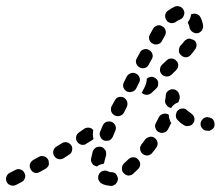

<svg xmlns="http://www.w3.org/2000/svg" viewBox="-41 -578 724 630"><path d="M322 32Q323 32 325 32Q334 31 340 24Q346 17 346 8Q346 6 345 4Q345 2 344 1Q342 -2 341 -5Q340 -6 340 -6Q339 -7 339 -8Q335 -11 331 -12Q327 -14 322 -13Q322 -13 322 -13Q322 -13 322 -13Q317 -14 313 -16Q305 -20 296 -17Q287 -14 283 -5Q281 -1 281 3Q281 8 282 12Q284 16 287 20Q290 23 294 25Q304 30 316 31Q319 32 322 32ZM37 14Q39 10 41 6Q42 2 42 -3Q41 -7 39 -11Q35 -19 26 -22Q17 -25 9 -20Q-3 -14 -9 -11Q-17 -7 -20 2Q-23 11 -19 19Q-15 27 -6 30Q3 33 11 29Q18 26 30 19Q34 17 37 14ZM417 -30Q419 -35 419 -39Q419 -44 417 -48Q415 -52 412 -55Q406 -62 396 -62Q387 -62 380 -55Q373 -48 366 -42Q363 -39 361 -35Q359 -30 359 -26Q359 -22 360 -17Q362 -13 365 -10Q371 -3 380 -2Q390 -2 396 -8Q404 -15 412 -23Q415 -26 417 -30ZM115 -30Q118 -33 119 -37Q120 -42 119 -46Q119 -51 117 -54Q112 -63 103 -65Q94 -68 86 -63L68 -53Q60 -48 57 -39Q55 -30 60 -22Q64 -14 73 -11Q82 -9 90 -14L108 -24Q112 -26 115 -30ZM268 -35Q264 -37 262 -41Q259 -45 258 -49Q257 -54 258 -58Q260 -68 263 -80Q266 -89 274 -94Q282 -98 291 -96Q295 -95 299 -92Q302 -89 305 -85Q307 -81 307 -77Q308 -72 307 -68Q304 -58 302 -50Q302 -47 301 -45Q300 -42 298 -40Q293 -40 288 -38Q282 -36 277 -32Q277 -32 277 -32Q276 -32 276 -32Q272 -33 268 -35ZM195 -83Q198 -93 193 -101Q188 -108 179 -111Q170 -113 162 -108L144 -97Q136 -92 134 -83Q132 -74 137 -66Q142 -58 151 -56Q160 -54 168 -59L185 -70Q193 -74 195 -83ZM476 -110Q474 -120 467 -125Q463 -128 459 -129Q454 -130 450 -129Q446 -128 442 -126Q438 -124 435 -120Q430 -112 423 -104Q421 -101 419 -96Q418 -92 419 -88Q419 -83 422 -79Q424 -75 427 -73Q435 -67 444 -68Q453 -69 459 -77Q466 -85 472 -94Q477 -101 476 -110ZM261 -118 243 -107Q240 -104 235 -103Q231 -102 227 -103Q222 -104 218 -107Q215 -109 212 -113Q207 -121 209 -130Q211 -139 219 -144L236 -156Q243 -160 251 -159Q260 -158 265 -151Q264 -146 264 -140Q263 -131 266 -123Q265 -122 264 -120Q262 -119 261 -118ZM288 -130Q291 -121 300 -117Q304 -116 308 -116Q313 -116 317 -117Q321 -119 324 -122Q327 -125 329 -129L337 -148Q341 -157 338 -165Q334 -174 326 -178Q317 -181 308 -178Q300 -175 296 -166L288 -147Q284 -138 288 -130ZM510 -153Q505 -145 497 -143Q488 -140 479 -145Q475 -147 473 -150Q470 -154 469 -158Q467 -162 468 -167Q468 -171 471 -175Q476 -184 480 -193Q484 -201 493 -204Q502 -207 510 -203Q511 -202 512 -202Q513 -201 513 -201Q513 -200 513 -200Q513 -191 517 -182Q518 -178 521 -174Q521 -174 521 -173Q520 -173 520 -173Q515 -163 510 -153ZM649 -150Q653 -152 657 -155Q660 -158 662 -162Q663 -166 663 -171Q663 -180 657 -187Q650 -193 641 -193L640 -194Q636 -194 631 -192Q627 -190 624 -187Q621 -184 619 -180Q617 -176 617 -171Q617 -162 624 -155Q630 -149 640 -149H641Q645 -148 649 -150ZM588 -168Q584 -166 580 -165Q575 -164 571 -164Q566 -165 563 -167Q551 -174 542 -184Q539 -187 537 -191Q536 -195 536 -200Q536 -204 538 -208Q539 -213 543 -216Q549 -222 559 -222Q568 -222 574 -215Q580 -210 586 -206Q592 -202 595 -196Q598 -190 597 -184Q596 -181 596 -179Q595 -178 595 -177Q594 -176 594 -175Q591 -171 588 -168ZM323 -220Q323 -216 324 -212Q326 -207 329 -204Q332 -201 336 -199Q344 -195 353 -198Q362 -201 366 -209L375 -227Q379 -236 376 -245Q373 -253 365 -258Q356 -262 347 -259Q339 -256 335 -247L325 -229Q323 -225 323 -220ZM505 -234Q499 -241 501 -251Q501 -253 502 -255L503 -265Q503 -274 511 -280Q518 -286 527 -285Q533 -285 538 -281Q544 -277 546 -271L547 -268Q549 -263 549 -259Q549 -255 547 -250Q547 -250 547 -249Q546 -249 546 -248Q546 -246 545 -243Q543 -242 541 -241Q533 -238 527 -232Q523 -228 521 -224Q520 -224 520 -224Q519 -224 519 -224Q510 -226 505 -234ZM457 -326Q466 -325 473 -318Q479 -312 478 -302Q478 -293 471 -287L456 -273Q449 -267 440 -267Q430 -267 424 -274Q425 -276 426 -277L435 -295Q439 -303 440 -312Q441 -316 440 -319L441 -320Q448 -326 457 -326ZM364 -291Q367 -283 375 -278Q384 -274 392 -277Q401 -279 406 -288L415 -306Q420 -314 417 -323Q414 -332 406 -336Q398 -341 389 -338Q380 -335 375 -327L366 -309Q361 -300 364 -291ZM544 -363Q544 -373 537 -379Q534 -383 530 -384Q526 -386 522 -386Q517 -386 513 -385Q509 -383 506 -380L491 -366Q484 -359 484 -350Q483 -341 490 -334Q496 -327 506 -327Q515 -327 522 -333L537 -348Q543 -354 544 -363ZM406 -370Q409 -361 417 -357Q425 -352 434 -355Q443 -357 447 -366L457 -384Q462 -392 459 -401Q456 -410 448 -414Q440 -419 431 -416Q422 -414 418 -405L408 -387Q403 -379 406 -370ZM603 -424Q604 -428 604 -432Q603 -437 601 -441Q598 -444 595 -447Q595 -447 594 -447Q594 -447 594 -447Q588 -449 583 -451Q577 -452 572 -449Q567 -447 563 -442Q558 -435 551 -428Q548 -424 547 -420Q546 -416 546 -411Q546 -407 548 -403Q550 -399 554 -396Q561 -390 570 -390Q579 -391 585 -398Q593 -407 599 -416Q602 -419 603 -424ZM449 -448Q451 -439 460 -435Q468 -430 477 -433Q486 -435 490 -443L500 -461Q505 -470 502 -479Q500 -487 491 -492Q483 -497 474 -494Q465 -491 461 -483L451 -465Q446 -457 449 -448ZM604 -532Q596 -535 587 -531Q587 -531 587 -531Q586 -531 586 -531Q585 -524 583 -518Q580 -511 575 -505Q575 -504 576 -503Q576 -502 576 -502Q580 -495 581 -487Q583 -478 591 -473Q598 -468 608 -469Q612 -470 616 -473Q619 -475 622 -479Q624 -483 625 -487Q626 -492 625 -496Q623 -509 617 -521Q613 -529 604 -532ZM501 -528Q500 -518 506 -511Q508 -507 512 -505Q516 -503 520 -502Q525 -502 529 -503Q534 -504 537 -507Q544 -512 550 -514Q559 -518 562 -527Q566 -535 562 -544Q558 -553 550 -556Q541 -560 532 -556Q521 -551 510 -543Q502 -537 501 -528Z"/></svg>

Font: FRB American Cursive Dashed Extrabold
Style: Bold Italic
Weight: 800
Italic angle: -25°
Version: Version 2.0;Modular Font Editor K font №1